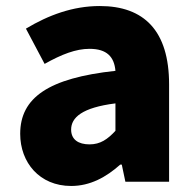

<svg xmlns="http://www.w3.org/2000/svg" viewBox="-20 -603 646 637"><path d="M216 14C279 14 332 -15 379 -57H384L396 0H541V-323C541 -501 458 -583 311 -583C222 -583 141 -553 66 -508L128 -391C185 -423 232 -441 277 -441C335 -441 359 -414 363 -368C141 -344 47 -279 47 -159C47 -64 111 14 216 14ZM277 -124C240 -124 216 -140 216 -173C216 -213 252 -246 363 -260V-169C337 -141 313 -124 277 -124Z"/></svg>

Font: Noto Sans HK Black
Style: Regular
Weight: 900
Designer: Ryoko NISHIZUKA 西塚涼子 (kana, bopomofo & ideographs); Paul D. Hunt (Latin, Greek & Cyrillic); Sandoll Communications 산돌커뮤니
Foundry: Adobe
Version: Version 2.004;hotconv 1.0.118;makeotfexe 2.5.65603